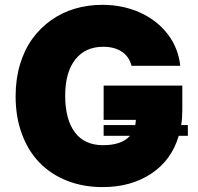

<svg xmlns="http://www.w3.org/2000/svg" viewBox="-20 -757 813 787"><path d="M750 -244.3V-200.3H712.7Q683.2 -100.5 600.1 -45.3Q517 9.9 400.6 9.9Q321.4 9.9 255.3 -16Q189.3 -41.9 142.6 -89.7Q95.9 -137.4 70 -207.2Q44 -277 44 -362.2Q44 -432.9 62.1 -493.3Q80.3 -553.6 112.7 -598.2Q145.2 -642.8 189.5 -674.2Q233.7 -705.6 286.9 -721.4Q340.2 -737.2 399.1 -737.2Q484 -737.2 554.3 -705.3Q624.6 -673.3 668 -616.3Q711.3 -559.3 718.8 -487.2H519.2Q509.9 -524.5 479.8 -544.9Q449.6 -565.3 403.4 -565.3Q329.2 -565.3 288.2 -512.6Q247.2 -459.9 247.2 -365.1Q247.2 -268.1 286.6 -215Q326 -161.9 402 -161.9Q479 -161.9 512.8 -200.3H404.8V-244.3H534.4Q536.2 -253.2 536.9 -265.6H404.8V-406.2H727.3V-305.4Q727.3 -272.4 722.7 -244.3Z"/></svg>

Font: Karasuma Gothic
Style: Black
Weight: 900
Designer: Rasmus Andersson / Ryoko Nishizuka
Foundry: Genbu
Version: Version 1.00